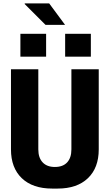

<svg xmlns="http://www.w3.org/2000/svg" viewBox="-20 -1090 640 1120"><path d="M284 10Q170.5 10 107.2 -50.5Q44 -111 44 -218.5V-686H203.5V-218.5Q203.5 -169.5 228.8 -142.8Q254 -116 300 -116Q347 -116 371.8 -142.8Q396.5 -169.5 396.5 -218.5V-686H556V-218.5Q556 -111 492.8 -50.5Q429.5 10 316.5 10ZM359.5 -945H245.5L123.5 -1067L124.8 -1070H267ZM510 -759.5H360V-893H510ZM249 -759.5H99V-893H249Z"/></svg>

Font: Chivo Mono Medium
Style: Regular
Weight: 500
Monospace: yes
Designer: Hector Gatti
Foundry: Omnibus-Type
Version: Version 1.008